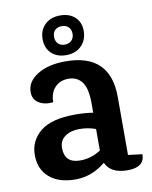

<svg xmlns="http://www.w3.org/2000/svg" viewBox="-84 -792 689 870"><g transform="rotate(-10 260.5 -357.0)"><path d="M511 -45Q511 15 433 15Q355 15 332 -37Q269 15 193 15Q117 15 73.5 -22.5Q30 -60 30 -125.5Q30 -191 81 -233Q132 -275 242 -275Q285 -275 324 -269V-313Q324 -382 301.5 -411Q279 -440 240 -440Q201 -440 177.5 -415Q154 -390 154 -347Q114 -343 87.5 -359.5Q61 -376 61 -410Q61 -458 111 -489Q161 -520 240 -520Q446 -520 446 -320V-53ZM324 -194Q288 -207 248.5 -207Q209 -207 183 -188.5Q157 -170 157 -136Q157 -66 229 -66Q280 -66 324 -95ZM346 -639Q345 -598 318.5 -572.5Q292 -547 249.5 -547Q207 -547 181.5 -571.5Q156 -596 156 -637Q156 -678 182.5 -703.5Q209 -729 252.5 -729Q296 -729 321.5 -704.5Q347 -680 346 -639ZM294 -637.5Q294 -657 282.5 -668.5Q271 -680 251.5 -680Q232 -680 220.5 -669Q209 -658 209 -638Q209 -618 220.5 -606.5Q232 -595 251 -595Q270 -595 282 -606.5Q294 -618 294 -637.5Z"/></g></svg>

Font: Karma
Style: Bold
Weight: 700
Designer: Joana Correia
Foundry: Indian Type Foundry
Version: Version 1.202;PS 1.0;hotconv 1.0.78;makeotf.lib2.5.61930; tt